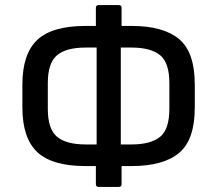

<svg xmlns="http://www.w3.org/2000/svg" viewBox="-20 -720 854 755"><path d="M316 -67Q185 -67 126.5 -122Q68 -177 68 -298V-387Q68 -508 126.5 -563Q185 -618 316 -618H357V-689Q357 -700 368 -700H447Q458 -700 458 -689V-618H498Q622 -618 684 -566.5Q746 -515 746 -387V-298Q746 -170 684 -118.5Q622 -67 498 -67H458V4Q458 15 447 15H368Q357 15 357 4V-67ZM317 -152H360V-533H317Q240 -533 204 -502.5Q168 -472 168 -393V-292Q168 -213 204 -182.5Q240 -152 317 -152ZM497 -533H455V-152H497Q572 -152 609 -181.5Q646 -211 646 -292V-393Q646 -474 609 -503.5Q572 -533 497 -533Z"/></svg>

Font: Sofia Sans SemiBold
Style: Regular
Weight: 600
Designer: Botio Nikoltchev, Ani Petrova
Foundry: lettersoup
Version: Version 4.101; ttfautohint (v1.8.4.7-5d5b)